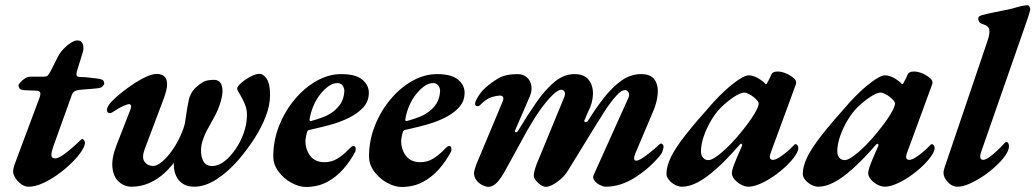

<svg xmlns="http://www.w3.org/2000/svg" viewBox="-20 -727 4109 762"><path d="M93.5 14Q78.1 14 64 3.8Q49.9 -6.4 41 -20.6Q32 -34.9 32 -46Q32 -53.1 34.1 -61.4Q36.1 -69.7 42.7 -87.2L136.9 -339.4Q143 -356.3 138.3 -361.7Q133.6 -367 126.1 -367L77.9 -369Q60.8 -370 57.1 -376.6Q53.3 -383.1 53.3 -388.8Q53.3 -390.8 60 -399.1Q66.6 -407.5 77.8 -415.1Q89 -422.6 101.3 -422.6H149.6Q164.7 -422.6 169.5 -427.3Q174.3 -432.1 182.6 -448L210.7 -503.5Q218.8 -518.9 232.3 -533.1Q245.7 -547.3 260.9 -556.9Q276.1 -566.6 287.7 -566.6Q303.9 -566.6 308.7 -551.5Q313.6 -536.4 308.8 -520.6L285.2 -443.8Q281.6 -429.4 285.5 -425.4Q289.4 -421.3 299.9 -421.3Q313.3 -421.3 329 -419.6Q344.7 -417.8 362.6 -415.8Q385.1 -412.8 389.5 -407.6Q393.8 -402.5 393.8 -395Q393.8 -392.2 388.1 -385.3Q382.5 -378.3 366.6 -376.5Q353.6 -375.5 339.8 -374Q325.9 -372.5 307.2 -371.5Q288.7 -370.5 279.4 -366.5Q270 -362.5 265.5 -351.6L191.3 -144.9Q184 -123.9 184 -113.7Q184 -103.4 188.7 -100.9Q193.4 -98.4 198.6 -98.4Q211 -98.4 229.9 -111.6Q248.7 -124.9 268.2 -142Q287.7 -159.1 300.2 -171.6Q303 -174.4 305.3 -175Q307.5 -175.7 308.3 -174.6Q313.3 -173.3 315.6 -167.7Q318 -162.1 316.6 -155.5Q313.7 -140.2 297.8 -118.6Q282 -97 257.3 -73.9Q232.7 -50.7 203.9 -30.7Q175.1 -10.8 146.5 1.6Q117.9 14 93.5 14Z M502.5 14Q474.2 14 452.6 -4.7Q431 -23.5 426.4 -60.1Q421.9 -96.7 441.5 -148.4L497.4 -291.7Q502.4 -305.7 499.2 -309.8Q496 -314 492.9 -314Q487.1 -314 470.6 -306.9Q454.2 -299.9 439.8 -290.1Q433.4 -285.9 426.7 -281.8Q420.1 -277.8 417.3 -277.8Q404.2 -277.8 404.2 -291.4Q404.2 -296.2 408.9 -305.4Q413.7 -314.6 425.2 -326.4Q441.7 -342.8 464.7 -361.2Q487.6 -379.6 513.3 -396.3Q538.9 -413 562.4 -423.3Q585.9 -433.6 602.6 -433.6Q620.1 -433.6 631.3 -424.6Q642.6 -415.6 643.1 -394Q643.7 -372.5 629 -333.4L554.4 -135.6Q541.6 -101.6 553.7 -85Q565.8 -68.4 587.5 -68.4Q600.8 -68.4 617.3 -80.6Q633.8 -92.8 650.9 -113.8Q668 -134.7 682.6 -161Q697.2 -187.3 707.4 -215.5Q711.8 -227.2 714.3 -240.3Q716.7 -253.4 718.4 -267.6Q720.2 -281.7 723 -297.7Q725.9 -313.7 729.5 -331.7Q730.9 -340.8 738.5 -355.5Q746.2 -370.2 758.3 -380.9Q773.5 -394.7 787.7 -402.4Q801.8 -410.1 830.8 -410.1Q843.6 -410.1 852.5 -401.1Q861.3 -392.1 862.9 -372.2Q864.5 -352.2 854.6 -319.5Q844.9 -287.8 828.3 -258.8Q811.8 -229.7 798.9 -205Q789.4 -186.3 783.4 -166.1Q777.4 -145.8 777.9 -129.9Q777.4 -103.6 787.9 -85.8Q798.4 -68.1 822.6 -68.1Q846.5 -68.1 870.4 -86.6Q894.2 -105 914.8 -135.1Q935.4 -165.1 947.7 -200.3Q960 -235.5 960 -270Q960 -289.3 955.6 -303Q951.2 -316.7 943.7 -331.5Q935.1 -348.2 928.2 -359.3Q921.3 -370.3 921.3 -375.7Q921.3 -384.2 937.3 -397.9Q953.3 -411.7 974 -422.8Q994.8 -433.9 1009.7 -433.9Q1025.6 -433.9 1038.7 -413.9Q1051.8 -393.8 1051.8 -350.6Q1051.8 -309.1 1034.4 -264.2Q1017 -219.3 988.3 -175.1Q959.6 -130.9 924.7 -90.7Q884.7 -44.5 839.1 -15.2Q793.6 14 751.2 14Q715.5 14 694.9 -6.4Q674.2 -26.7 670.5 -60.5Q666.8 -94.4 679.5 -134.7L684.4 -101.8Q662 -67.1 633.7 -41Q605.3 -14.9 572 -0.4Q538.7 14 502.5 14Z M1193.5 15Q1166.8 15 1136.7 -1.4Q1106.6 -17.8 1085.6 -45.6Q1064.6 -73.4 1064.6 -107Q1064.6 -169.3 1087.6 -227.5Q1110.5 -285.6 1149 -331.8Q1187.5 -378.1 1235.8 -405.5Q1284.1 -432.9 1333.8 -432.9Q1391.8 -432.9 1417.8 -411Q1443.9 -389.1 1443.9 -359Q1443.9 -324.7 1421.5 -300.5Q1399.2 -276.3 1363.7 -258.9Q1328.2 -241.6 1286.9 -230.6Q1245.6 -219.6 1208.5 -211.6Q1204.2 -210.6 1201.9 -208.7Q1199.6 -206.8 1198.4 -202.4Q1196.4 -195.2 1194.7 -186.8Q1193 -178.5 1192.2 -170.2Q1191.4 -135.2 1210.6 -109.3Q1229.9 -83.3 1268.2 -83.3Q1296 -83.3 1319.3 -97.6Q1342.7 -111.9 1365.2 -135.6Q1376.1 -147.5 1382.4 -147.5Q1391.6 -147.5 1391.6 -136.6Q1391.6 -134 1391.2 -129.9Q1390.8 -125.7 1388.8 -122.9Q1369.6 -86.6 1341.7 -55.1Q1313.9 -23.6 1277.2 -4.3Q1240.5 15 1193.5 15ZM1215.5 -246.9Q1236.4 -252.7 1258.8 -260.8Q1281.2 -268.9 1300.3 -282.6Q1319.5 -296.3 1332.2 -316.2Q1344.9 -336 1346.5 -364.4Q1347.4 -375.7 1340.4 -386.5Q1333.4 -397.2 1318.7 -397.2Q1301 -397.2 1283.5 -384.6Q1265.9 -372 1250.1 -351.6Q1234.2 -331.2 1223.4 -305.4Q1212.6 -279.5 1208.5 -252.9Q1207.7 -245.3 1215.5 -246.9Z M1573.5 15Q1546.8 15 1516.7 -1.4Q1486.6 -17.8 1465.6 -45.6Q1444.6 -73.4 1444.6 -107Q1444.6 -169.3 1467.6 -227.5Q1490.5 -285.6 1529 -331.8Q1567.5 -378.1 1615.8 -405.5Q1664.1 -432.9 1713.8 -432.9Q1771.8 -432.9 1797.8 -411Q1823.9 -389.1 1823.9 -359Q1823.9 -324.7 1801.5 -300.5Q1779.2 -276.3 1743.7 -258.9Q1708.2 -241.6 1666.9 -230.6Q1625.6 -219.6 1588.5 -211.6Q1584.2 -210.6 1581.9 -208.7Q1579.6 -206.8 1578.4 -202.4Q1576.4 -195.2 1574.7 -186.8Q1573 -178.5 1572.2 -170.2Q1571.4 -135.2 1590.6 -109.3Q1609.9 -83.3 1648.2 -83.3Q1676 -83.3 1699.3 -97.6Q1722.7 -111.9 1745.2 -135.6Q1756.1 -147.5 1762.4 -147.5Q1771.6 -147.5 1771.6 -136.6Q1771.6 -134 1771.2 -129.9Q1770.8 -125.7 1768.8 -122.9Q1749.6 -86.6 1721.7 -55.1Q1693.9 -23.6 1657.2 -4.3Q1620.5 15 1573.5 15ZM1595.5 -246.9Q1616.4 -252.7 1638.8 -260.8Q1661.2 -268.9 1680.3 -282.6Q1699.5 -296.3 1712.2 -316.2Q1724.9 -336 1726.5 -364.4Q1727.4 -375.7 1720.4 -386.5Q1713.4 -397.2 1698.7 -397.2Q1681 -397.2 1663.5 -384.6Q1645.9 -372 1630.1 -351.6Q1614.2 -331.2 1603.4 -305.4Q1592.6 -279.5 1588.5 -252.9Q1587.7 -245.3 1595.5 -246.9Z M1917.6 14.5Q1908.5 14.5 1894.7 7.9Q1880.8 1.3 1870.9 -11.5Q1861.1 -24.2 1861.1 -41.7Q1861.9 -46.7 1863.9 -54.6Q1865.9 -62.6 1869.3 -71.7L1975.2 -325Q1979.4 -335.5 1976.5 -341.7Q1973.5 -347.8 1963.2 -347.8Q1953.1 -347.8 1931.7 -341.6Q1910.2 -335.4 1885.4 -310Q1881.4 -305.2 1873.6 -305.7Q1865.9 -306.2 1865.5 -314.8Q1865.5 -322.5 1872 -334.4Q1878.5 -346.4 1887.9 -358.8Q1897.4 -371.3 1904.6 -377.1Q1929.8 -399.8 1957.9 -416.2Q1986 -432.7 2033.2 -432.9Q2056.2 -432.9 2070.9 -420.2Q2085.6 -407.5 2088.9 -386.4Q2092.1 -365.4 2081.6 -342L2024.6 -210.4Q2021.6 -203.4 2026.9 -202.4Q2032.3 -201.4 2036.1 -208Q2073.3 -269.9 2108.7 -320.8Q2144.1 -371.7 2181.1 -402.3Q2218 -432.9 2259.8 -432.9Q2298.5 -432.9 2316.4 -410Q2334.4 -387.1 2333.3 -352.5Q2332.3 -317.8 2313.9 -283.4L2300 -250.5Q2296.2 -243.5 2303.2 -242.5Q2310.1 -241.5 2314 -248.2Q2344.5 -297.5 2377.2 -339.3Q2409.9 -381.1 2446.3 -407Q2482.6 -432.9 2524.5 -432.9Q2563.1 -432.9 2578.1 -410.6Q2593.1 -388.4 2590.3 -353.8Q2587.4 -319.2 2570.9 -281.8L2502.1 -119.6Q2489.6 -89.4 2505.5 -89.4Q2511.8 -89.4 2522.6 -95.4Q2533.5 -101.5 2545.6 -110.8Q2557.8 -120 2568.3 -128.9Q2578.9 -137.7 2584.5 -142.5Q2589.6 -147.6 2595 -152.5Q2600.5 -157.4 2603.9 -157.4Q2606.9 -157.4 2610.2 -153.7Q2613.6 -150 2613.6 -145.1Q2612.7 -134.7 2608.8 -125Q2604.9 -115.2 2596.4 -105.9Q2552.7 -54.9 2497 -20.5Q2441.2 14 2383.5 14Q2374.7 14 2361.3 7.5Q2347.9 1 2339.3 -10Q2330.7 -21 2336.3 -32.8L2472 -334.3Q2480 -350.2 2474.8 -359.8Q2469.6 -369.4 2461 -369.5Q2447.5 -369.7 2429.5 -351Q2411.5 -332.3 2387.5 -297.8Q2369.3 -269.8 2344 -228.9Q2318.7 -188.1 2290.4 -141.7Q2262.1 -95.3 2233.1 -48.5Q2221.8 -30.4 2205.2 -16Q2188.5 -1.5 2172.8 6.5Q2157.1 14.5 2146.7 14.5Q2137.6 14.5 2126.2 7.2Q2114.8 -0.2 2106.6 -10.7Q2098.3 -21.2 2098.3 -30.5Q2098.3 -36.3 2101.1 -48.2Q2104 -60.1 2109.9 -75.8L2217.6 -337.3Q2225 -353.7 2220.9 -362.2Q2216.9 -370.7 2207.5 -370.9Q2195.6 -371.3 2173.9 -350.7Q2152.2 -330.2 2122.5 -289.2Q2108 -268.6 2091.3 -241Q2074.5 -213.3 2057.3 -181.8Q2040.1 -150.3 2022.2 -117.4Q2004.3 -84.5 1986.9 -53.4Q1969.1 -20.2 1952.6 -2.8Q1936.2 14.5 1917.6 14.5Z M2686.6 14Q2673 14 2658.5 6.3Q2644.1 -1.5 2634.5 -13.5Q2625 -25.6 2625 -36.6Q2625 -66.8 2642.8 -103.7Q2660.7 -140.5 2702 -193Q2743.4 -245.5 2813.3 -323.2Q2856.7 -370.2 2894.8 -399Q2932.9 -427.9 2951.3 -427.9Q2978 -427.9 3010.5 -401.6Q3017.1 -394.2 3018.1 -393.7Q3019 -393.1 3020 -393.1Q3022 -393.1 3022.7 -393.8Q3023.4 -394.5 3026 -399.9Q3033.5 -414.1 3036.5 -420.3Q3039.5 -426.6 3041.4 -431.6Q3046.6 -443.2 3065.7 -443.2Q3081.2 -443.2 3098.4 -436.1Q3115.6 -429 3127.7 -419.1Q3139.8 -409.2 3139.8 -400.1Q3139.8 -394.3 3137.7 -389.8L3038 -118.3Q3029.1 -92.5 3048.5 -92.5Q3060 -92.5 3083.8 -109.6Q3107.7 -126.6 3131.6 -151.6Q3134.4 -154.5 3134.9 -154.7Q3135.3 -155 3136.5 -155Q3141.3 -155 3144.9 -150.5Q3148.4 -145.9 3148.4 -139.1Q3148.4 -124.7 3129.5 -100.1Q3110.6 -75.5 3080.8 -50.7Q3044.6 -20.6 3009.6 -3.3Q2974.5 14 2951.3 14Q2936.4 14 2920.7 5.5Q2904.9 -2.9 2894.7 -15.6Q2884.5 -28.3 2884.5 -40.6Q2884.5 -47.5 2889.7 -63.6Q2891.5 -69.3 2895.4 -79.2Q2899.3 -89 2904.1 -100.6Q2908.9 -112.2 2914.4 -124.2Q2919.9 -136.2 2924.4 -147.3Q2927 -152.5 2923.6 -155.1Q2920.2 -157.8 2917.5 -154.9Q2866.3 -95.9 2824.5 -58.4Q2782.6 -20.8 2749.2 -3.4Q2715.8 14 2686.6 14ZM2791.8 -91.6Q2808.9 -91.6 2845.8 -123.2Q2882.8 -154.8 2921.4 -202.6Q2953.6 -241.7 2972.4 -272.5Q2991.1 -303.4 2991.1 -316.4Q2991.1 -325.3 2970.7 -342Q2961.4 -349.5 2951.1 -354.5Q2940.9 -359.6 2934.2 -359.6Q2918.7 -359.6 2891.7 -341.6Q2864.7 -323.6 2841.2 -300.2Q2820.5 -279.7 2802.4 -249.1Q2784.2 -218.5 2773.1 -186.1Q2762 -153.6 2762 -127.3Q2762 -110.6 2770 -101.1Q2778 -91.6 2791.8 -91.6Z M3227.6 14Q3214 14 3199.5 6.3Q3185.1 -1.5 3175.5 -13.5Q3166 -25.6 3166 -36.6Q3166 -66.8 3183.8 -103.7Q3201.7 -140.5 3243 -193Q3284.4 -245.5 3354.3 -323.2Q3397.7 -370.2 3435.8 -399Q3473.9 -427.9 3492.3 -427.9Q3519 -427.9 3551.5 -401.6Q3558.1 -394.2 3559.1 -393.7Q3560 -393.1 3561 -393.1Q3563 -393.1 3563.7 -393.8Q3564.4 -394.5 3567 -399.9Q3574.5 -414.1 3577.5 -420.3Q3580.5 -426.6 3582.4 -431.6Q3587.6 -443.2 3606.7 -443.2Q3622.2 -443.2 3639.4 -436.1Q3656.6 -429 3668.7 -419.1Q3680.8 -409.2 3680.8 -400.1Q3680.8 -394.3 3678.7 -389.8L3579 -118.3Q3570.1 -92.5 3589.5 -92.5Q3601 -92.5 3624.8 -109.6Q3648.7 -126.6 3672.6 -151.6Q3675.4 -154.5 3675.9 -154.7Q3676.3 -155 3677.5 -155Q3682.3 -155 3685.9 -150.5Q3689.4 -145.9 3689.4 -139.1Q3689.4 -124.7 3670.5 -100.1Q3651.6 -75.5 3621.8 -50.7Q3585.6 -20.6 3550.6 -3.3Q3515.5 14 3492.3 14Q3477.4 14 3461.7 5.5Q3445.9 -2.9 3435.7 -15.6Q3425.5 -28.3 3425.5 -40.6Q3425.5 -47.5 3430.7 -63.6Q3432.5 -69.3 3436.4 -79.2Q3440.3 -89 3445.1 -100.6Q3449.9 -112.2 3455.4 -124.2Q3460.9 -136.2 3465.4 -147.3Q3468 -152.5 3464.6 -155.1Q3461.2 -157.8 3458.5 -154.9Q3407.3 -95.9 3365.5 -58.4Q3323.6 -20.8 3290.2 -3.4Q3256.8 14 3227.6 14ZM3332.8 -91.6Q3349.9 -91.6 3386.8 -123.2Q3423.8 -154.8 3462.4 -202.6Q3494.6 -241.7 3513.4 -272.5Q3532.1 -303.4 3532.1 -316.4Q3532.1 -325.3 3511.7 -342Q3502.4 -349.5 3492.1 -354.5Q3481.9 -359.6 3475.2 -359.6Q3459.7 -359.6 3432.7 -341.6Q3405.7 -323.6 3382.2 -300.2Q3361.5 -279.7 3343.4 -249.1Q3325.2 -218.5 3314.1 -186.1Q3303 -153.6 3303 -127.3Q3303 -110.6 3311 -101.1Q3319 -91.6 3332.8 -91.6Z M3780.9 14Q3758.1 14 3741.3 -4.5Q3724.5 -23 3724.5 -41.5Q3724.5 -49.1 3728.9 -62.5L3898.4 -562.5Q3910 -596.2 3905.9 -610.4Q3901.9 -624.6 3885.5 -629.4Q3872.3 -632.7 3868.2 -637.8Q3864 -643 3862.3 -649.2Q3862.1 -655.3 3863.9 -659.2Q3865.7 -663.2 3875.6 -666.3Q3898.5 -672.6 3924.9 -677.9Q3951.2 -683.2 3975.2 -688.1Q3999.3 -692.9 4013.6 -697.8Q4019.5 -699.6 4028.4 -701.6Q4037.4 -703.6 4045.7 -705.1Q4054 -706.5 4057.1 -706.5Q4062.9 -706.5 4066.4 -699.3Q4069.9 -692.2 4068.3 -686.6Q4066.7 -679.8 4063 -667.8Q4059.4 -655.8 4054.9 -643L3872.6 -120.3Q3871.2 -116.4 3870.7 -112.6Q3870.1 -108.8 3870.1 -106.1Q3870.1 -92.6 3881.7 -92.6Q3890.8 -92.6 3905.5 -102.7Q3920.3 -112.9 3936.2 -127.9Q3952.1 -143 3964.9 -156.7Q3966.8 -158.9 3969.1 -161.1Q3971.3 -163.3 3972.9 -163.3Q3980.2 -163.3 3982.3 -156.9Q3984.4 -150.5 3984.4 -147Q3984.4 -131.1 3970.1 -110.3Q3955.8 -89.6 3932.2 -67.7Q3908.5 -45.7 3881.1 -27.5Q3853.6 -9.3 3827.3 2.4Q3801 14 3780.9 14Z"/></svg>

Font: EB Garamond
Style: Italic
Weight: 400
Italic angle: -17.2°
Designer: Georg Duffner and Octavio Pardo
Foundry: Georg Duffner
Version: Version 1.001